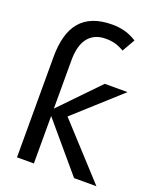

<svg xmlns="http://www.w3.org/2000/svg" viewBox="-146 -878 790 965"><g transform="rotate(20 249.0 -395.5)"><path d="M63.5 -537.1Q63.5 -598.6 76.4 -646Q89.4 -693.4 116.5 -725.6Q143.6 -757.8 186 -774.4Q228.5 -791 288.1 -791Q317.9 -791 350.1 -783.4Q382.3 -775.9 417.5 -753.9L378.4 -685.5Q352.5 -700.7 330.1 -706.8Q307.6 -712.9 280.8 -712.9Q247.6 -712.9 223.6 -701.7Q199.7 -690.4 184.1 -669.4Q168.5 -648.4 161.1 -618.7Q153.8 -588.9 153.8 -551.8V-293.5L351.6 -498H473.6L231.9 -279.8L488.3 0H368.7L153.8 -253.9V0H63.5Z"/></g></svg>

Font: Andika DR AuSIL
Style: Regular
Weight: 400
Designer: Annie Olsen & Victor Gaultney
Foundry: SIL International
Version: Version 0.003